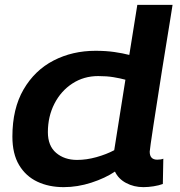

<svg xmlns="http://www.w3.org/2000/svg" viewBox="-20 -760 739 790"><path d="M570 10Q531 10 499 -7Q467 -24 453 -54Q413 -27 356 -8.5Q299 10 242 10Q181 10 133.5 -12.5Q86 -35 58.5 -81Q31 -127 31 -198Q31 -313 77 -392Q123 -471 200.5 -511Q278 -551 373 -551Q416 -551 450.5 -546Q485 -541 512 -534L545 -740H690Q687 -721 680.5 -680Q674 -639 665 -584.5Q656 -530 646.5 -470Q637 -410 628 -351.5Q619 -293 611.5 -245.5Q604 -198 600 -168Q596 -138 596 -136Q596 -103 627 -103Q642 -103 652 -107L650 -3Q634 3 612 6.5Q590 10 570 10ZM297 -102Q336 -102 377 -113.5Q418 -125 450 -142L496 -432Q474 -438 446.5 -442.5Q419 -447 384 -447Q325 -447 278 -416.5Q231 -386 204 -333.5Q177 -281 177 -216Q177 -160 211 -131Q245 -102 297 -102Z"/></svg>

Font: Georama Extended SemiBold
Style: Italic
Weight: 600
Width: 7
Italic angle: -9°
Designer: Jean-Baptiste Levee
Foundry: Production Type
Version: Version 1.000